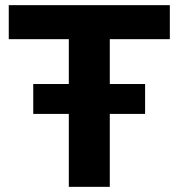

<svg xmlns="http://www.w3.org/2000/svg" viewBox="-20 -725 693 745"><path d="M247 0V-573H14V-705H639V-573H406V0ZM109 -283V-399H543V-283Z"/></svg>

Font: Nunito Sans 10pt ExtraBold
Style: Regular
Weight: 800
Designer: Vernon Adams
Foundry: Vernon Adams
Version: Version 3.101;gftools[0.9.27]